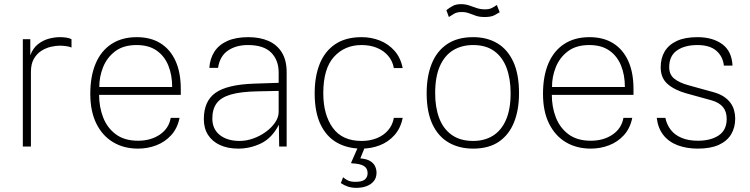

<svg xmlns="http://www.w3.org/2000/svg" viewBox="-20 -706 3614 925"><path d="M90 0V-517H126V-440Q139.5 -475 163.8 -493.8Q188 -512.5 216 -519.8Q244 -527 268.5 -527Q284 -527 299.5 -524.8Q315 -522.5 324.5 -517V-477Q314 -482 296.8 -484Q279.5 -486 268.5 -486Q250 -486 226.2 -480.8Q202.5 -475.5 180.2 -461.8Q158 -448 143.5 -423.2Q129 -398.5 129 -360V0Z M457.5 -249Q457.5 -190.5 477 -140.2Q496.5 -90 538 -59Q579.5 -28 645 -28Q706.5 -28 750 -57.5Q793.5 -87 802.5 -138H845Q835 -88 805 -55Q775 -22 733.2 -6Q691.5 10 645 10Q577 10 525.2 -20.8Q473.5 -51.5 444.2 -110.5Q415 -169.5 415 -254Q415 -339.5 441.2 -400.8Q467.5 -462 517.8 -494.5Q568 -527 639 -527Q706 -527 753.2 -497.5Q800.5 -468 825.8 -412.2Q851 -356.5 851 -277V-249ZM458.5 -287H809.5Q809.5 -344.5 791 -390.2Q772.5 -436 734.5 -462.5Q696.5 -489 638 -489Q574.5 -489 534.8 -458.8Q495 -428.5 476.5 -382Q458 -335.5 458.5 -287Z M1128 10Q1077 10 1039.8 -7.2Q1002.5 -24.5 982.2 -56.2Q962 -88 962 -132Q962 -219 1018.2 -258.8Q1074.5 -298.5 1203 -303L1322.5 -307V-357Q1322.5 -416.5 1286.2 -452.8Q1250 -489 1174.5 -489Q1117 -489 1078 -462.2Q1039 -435.5 1030.5 -379H988.5Q991.5 -423.5 1012.8 -456.8Q1034 -490 1075 -508.5Q1116 -527 1176.5 -527Q1232 -527 1273.5 -508.8Q1315 -490.5 1338 -453Q1361 -415.5 1361 -358V0H1325L1323.5 -105Q1290 -40.5 1237.5 -15.2Q1185 10 1128 10ZM1134.5 -27Q1167 -27 1200 -38.8Q1233 -50.5 1260.8 -70.8Q1288.5 -91 1305.5 -116Q1322.5 -141 1322.5 -167V-268L1222 -266Q1139.5 -264.5 1091.8 -250.5Q1044 -236.5 1023.5 -208.2Q1003 -180 1003 -135Q1003 -84 1039 -55.5Q1075 -27 1134.5 -27Z M1722 -527Q1768.5 -527 1809.8 -510.8Q1851 -494.5 1880.5 -461.5Q1910 -428.5 1920 -378H1877.5Q1871.5 -412 1850.2 -437Q1829 -462 1796 -475.5Q1763 -489 1722 -489Q1640.5 -489 1589 -432.2Q1537.5 -375.5 1537.5 -257Q1537.5 -154 1583 -90.5Q1628.5 -27 1722 -27Q1763 -27 1796 -40.5Q1829 -54 1850.2 -79Q1871.5 -104 1877.5 -138H1920Q1910 -88 1880.5 -55Q1851 -22 1809.8 -6Q1768.5 10 1722 10Q1654.5 10 1603.5 -18.8Q1552.5 -47.5 1524.2 -106.8Q1496 -166 1496 -257Q1496 -338 1520.5 -398.8Q1545 -459.5 1595.2 -493.2Q1645.5 -527 1722 -527ZM1794 126Q1794 150.5 1780.8 166.8Q1767.5 183 1745.5 191Q1723.5 199 1697 199Q1674.5 199 1656.2 193Q1638 187 1622 176L1633 148Q1643.5 157.5 1657 163.8Q1670.5 170 1693 170Q1724 170 1737.5 159Q1751 148 1751 128Q1751 104.5 1732.8 93.5Q1714.5 82.5 1676 81Q1672.5 81 1672 79.8Q1671.5 78.5 1672 77L1708 -5H1741L1716 57Q1746.5 59.5 1763.5 70Q1780.5 80.5 1787.2 95.5Q1794 110.5 1794 126Z M2259.5 10Q2192.5 10 2142 -19Q2091.5 -48 2063.5 -107.2Q2035.5 -166.5 2035.5 -257Q2035.5 -338 2059.8 -398.8Q2084 -459.5 2133.8 -493.2Q2183.5 -527 2259.5 -527Q2326 -527 2375.5 -497.8Q2425 -468.5 2452.8 -408.8Q2480.5 -349 2480.5 -257Q2480.5 -177 2456.5 -117Q2432.5 -57 2383.8 -23.5Q2335 10 2259.5 10ZM2259.5 -27Q2314 -27 2354.5 -52Q2395 -77 2417.5 -128Q2440 -179 2440 -257Q2440 -326.5 2420.5 -378.8Q2401 -431 2361 -460Q2321 -489 2259.5 -489Q2204.5 -489 2163.2 -464Q2122 -439 2099.2 -387.5Q2076.5 -336 2076.5 -257Q2076.5 -188 2096.2 -136.2Q2116 -84.5 2156.8 -55.8Q2197.5 -27 2259.5 -27ZM2387.5 -647Q2377 -640.5 2361 -632.2Q2345 -624 2315.5 -624Q2290 -624 2272.8 -630Q2255.5 -636 2240 -642Q2224.5 -648 2204.5 -648Q2180.5 -648 2167.2 -639.5Q2154 -631 2142.5 -624L2130.5 -657Q2145.5 -669 2161.5 -677.5Q2177.5 -686 2200.5 -686Q2222 -686 2240.2 -679.8Q2258.5 -673.5 2276.8 -667.2Q2295 -661 2316.5 -661Q2335.5 -661 2347.5 -666.5Q2359.5 -672 2373.5 -682Z M2638.5 -249Q2638.5 -190.5 2658 -140.2Q2677.5 -90 2719 -59Q2760.5 -28 2826 -28Q2887.5 -28 2931 -57.5Q2974.5 -87 2983.5 -138H3026Q3016 -88 2986 -55Q2956 -22 2914.2 -6Q2872.5 10 2826 10Q2758 10 2706.2 -20.8Q2654.5 -51.5 2625.2 -110.5Q2596 -169.5 2596 -254Q2596 -339.5 2622.2 -400.8Q2648.5 -462 2698.8 -494.5Q2749 -527 2820 -527Q2887 -527 2934.2 -497.5Q2981.5 -468 3006.8 -412.2Q3032 -356.5 3032 -277V-249ZM2639.5 -287H2990.5Q2990.5 -344.5 2972 -390.2Q2953.5 -436 2915.5 -462.5Q2877.5 -489 2819 -489Q2755.5 -489 2715.8 -458.8Q2676 -428.5 2657.5 -382Q2639 -335.5 2639.5 -287Z M3342 10Q3288 10 3245.2 -6Q3202.5 -22 3176.2 -55Q3150 -88 3144 -138H3185.5Q3192.5 -105 3211.8 -80.2Q3231 -55.5 3263.8 -41.8Q3296.5 -28 3342 -28Q3404.5 -28 3442.8 -53.8Q3481 -79.5 3481 -133Q3481 -169 3462.5 -190.8Q3444 -212.5 3408.5 -222.5L3285.5 -256.5Q3229 -272.5 3196 -301.5Q3163 -330.5 3163 -382Q3163 -425.5 3182.2 -458Q3201.5 -490.5 3240.8 -508.8Q3280 -527 3340 -527Q3413 -527 3459.2 -493.5Q3505.5 -460 3509 -390H3467.5Q3462.5 -434.5 3430.8 -461.8Q3399 -489 3340 -489Q3279 -489 3241.5 -463Q3204 -437 3204 -382Q3204 -347 3228.2 -327.2Q3252.5 -307.5 3296 -295.5L3419 -261.5Q3447.5 -253.5 3467 -240.5Q3486.5 -227.5 3498.8 -211Q3511 -194.5 3516.5 -175Q3522 -155.5 3522 -135Q3522 -91.5 3502.5 -59Q3483 -26.5 3443.2 -8.2Q3403.5 10 3342 10Z"/></svg>

Font: Public Sans Thin
Style: Regular
Weight: 100
Designer: The Public Sans project authors (U.S. Web Design System). Libre Franklin designed by Pablo Impallari and Rodrigo Fuenzal
Version: Version 1.008